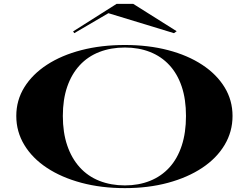

<svg xmlns="http://www.w3.org/2000/svg" viewBox="-20 -955 1283 990"><path d="M624 -723Q745 -723 846.5 -696.5Q948 -670 1022.5 -621Q1097 -572 1138 -505Q1179 -438 1179 -357Q1179 -276 1138 -207.5Q1097 -139 1022.5 -89.5Q948 -40 846.5 -12.5Q745 15 624 15Q502 15 399.5 -12.5Q297 -40 222 -89.5Q147 -139 105.5 -207.5Q64 -276 64 -357Q64 -438 105.5 -505Q147 -572 222 -621Q297 -670 399.5 -696.5Q502 -723 624 -723ZM624 -710Q552 -710 492.5 -687Q433 -664 391 -618.5Q349 -573 326.5 -507.5Q304 -442 304 -357Q304 -272 326.5 -205.5Q349 -139 391 -92.5Q433 -46 492.5 -22.5Q552 1 624 1Q695 1 753.5 -22.5Q812 -46 853.5 -91.5Q895 -137 917 -204Q939 -271 939 -357Q939 -443 917 -508.5Q895 -574 853.5 -619Q812 -664 753.5 -687Q695 -710 624 -710ZM363 -784 357 -793 581 -935H667L891 -794L877 -784L539 -887Z"/></svg>

Font: Kalnia Expanded
Style: Regular
Weight: 400
Width: 7
Designer: Frida Medrano
Foundry: Frida Medrano
Version: Version 1.105